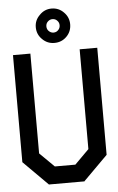

<svg xmlns="http://www.w3.org/2000/svg" viewBox="-57 -861 553 902"><g transform="rotate(-5 220.0 -410.5)"><path d="M418.9 -115.2Q379.9 -77.1 302.7 1Q301.8 1 301.8 0H137.7V1L21.5 -115.2V-620.1H103.5V-149.4Q126 -127 171.9 -82H268.6L335.9 -149.4V-620.1H418.9ZM243.2 -718.8Q252 -727.5 252 -741.2Q252 -753.9 243.2 -762.7Q234.4 -772.5 220.7 -772.5Q208 -772.5 198.2 -762.7Q189.5 -753.9 189.5 -741.2Q189.5 -727.5 198.2 -718.8Q208 -709 220.7 -709Q234.4 -709 243.2 -718.8ZM278.3 -797.9Q301.8 -774.4 301.8 -741.2Q301.8 -707 278.3 -683.6Q254.9 -660.2 220.7 -660.2Q187.5 -660.2 164.1 -683.6Q139.6 -707 139.6 -741.2Q139.6 -774.4 164.1 -797.9Q187.5 -822.3 220.7 -822.3Q254.9 -822.3 278.3 -797.9Z"/></g></svg>

Font: mr_KirucoupageG
Style: Regular
Weight: 400
Designer: Jan Henkel
Version: Version 1.00 May 25, 2020, initial release